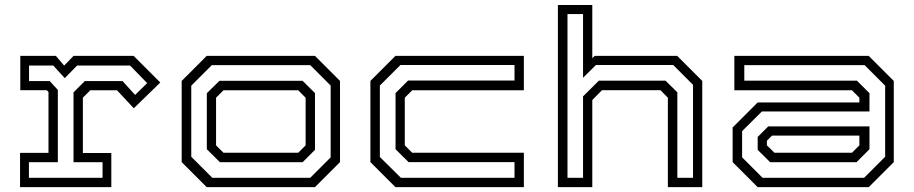

<svg xmlns="http://www.w3.org/2000/svg" viewBox="-20 -770 3760 790"><path d="M62.5 0V-141H179.5V-391.5L172 -399H63.5V-540H210L244 -500L282.5 -540H530L639.5 -430.5L530.5 -324.5L461.5 -398.5H351.5L321 -368V-140.5H438V0ZM99 -38.5H402V-102.5H282.5V-390L329 -436.5H484L536 -379.5L585.5 -428L515 -500.5H297.5L246.5 -448.5L199 -500.5H99.5V-436.5H184.5L218 -400V-102.5H99Z M830.5 0 727.5 -103V-437L830.5 -540H1276L1379 -437V-103L1276 0ZM853.5 -38.5H1256.5L1340.5 -122.5V-418L1256.5 -502H851.5L767 -417.5V-125ZM885 -102.5 831 -156V-386.5L883 -437.5H1225L1276 -387V-153.5L1225 -102.5ZM899.5 -141.5H1207L1237.5 -172V-368L1207 -398.5H899.5L869 -368V-172Z M1607 0 1504 -103V-437L1607 -540H2135.5V-398.5H1676L1645.5 -368V-172L1676 -141.5H2135.5V0ZM1629.5 -38.5H2097V-103H1661L1607.5 -156V-387L1659 -438.5H2097V-502.5H1627.5L1543 -418V-124Z M2275.5 0V-749.5H2417V-530.5L2426.5 -540H2766.5L2869.5 -437V0H2728V-368L2697.5 -399H2457L2417 -358.5V0ZM2315 -38.5H2379V-373.5L2444 -438H2718.5L2767 -390V-38.5H2831.5V-421L2750 -502.5H2432L2379 -450V-712H2315Z M3097.5 0 2994.5 -103V-245.5L3097.5 -348.5H3516V-368L3485.5 -398.5H3001.5V-540H3554.5L3657.5 -437V-103L3554.5 0ZM3117.5 -38.5H3535.5L3622 -125V-417.5L3537.5 -502H3042.5V-438H3506L3557.5 -386.5V-311.5H3115L3033.5 -230.5V-122.5ZM3149 -102.5 3097.5 -153.5V-206.5L3141 -250H3557.5V-156L3504 -102.5ZM3166.5 -141.5H3485.5L3516 -172V-212H3156.5L3135.5 -191V-172Z"/></svg>

Font: Tourney Expanded
Style: Regular
Weight: 400
Width: 7
Designer: Tyler Finck
Foundry: Etcetera Type Co
Version: Version 1.010; ttfautohint (v1.8.3)